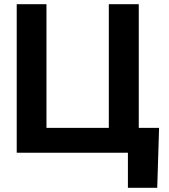

<svg xmlns="http://www.w3.org/2000/svg" viewBox="-20 -727 805 914"><path d="M728.5 167H588.9V0H59.6V-707H201.2V-118.2H498V-707H640.6V-118.2H737.3Z"/></svg>

Font: Pretendard GOV
Style: Bold
Weight: 700
Designer: Base glyphs from Inter by Rasmus Andersson; Hangeul glyphs from Noto Sans CJK(Source Han Sans) by Jang Soo-young and Kan
Foundry: Kil Hyung-jin
Version: Version 1.309